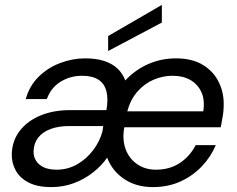

<svg xmlns="http://www.w3.org/2000/svg" viewBox="-20 -751 967 783"><path d="M189 12Q133 12 97 -6.5Q61 -25 44 -56Q27 -87 28 -124Q30 -178 61 -218Q92 -258 145 -280Q198 -302 267 -302H414Q422 -347 414 -378.5Q406 -410 381.5 -426Q357 -442 315 -442Q267 -442 227.5 -418Q188 -394 171 -347H85Q100 -401 137.5 -438Q175 -475 225.5 -494Q276 -513 327 -513Q372 -513 404.5 -502.5Q437 -492 458.5 -472Q480 -452 491 -423Q531 -466 584 -489.5Q637 -513 698 -513Q764 -513 808 -486Q852 -459 873.5 -413.5Q895 -368 892 -314Q892 -302 889.5 -284.5Q887 -267 884 -252Q881 -237 880 -232H487Q478 -184 491.5 -145Q505 -106 538 -82.5Q571 -59 616 -59Q672 -59 713 -86Q754 -113 778 -159H860Q839 -110 802 -71.5Q765 -33 715 -10.5Q665 12 603 12Q536 12 487 -20.5Q438 -53 417 -108Q394 -75 359 -47.5Q324 -20 281 -4Q238 12 189 12ZM211 -59Q256 -59 294 -80.5Q332 -102 359.5 -138Q387 -174 398 -216L401 -237H262Q219 -237 186.5 -225Q154 -213 136 -190Q118 -167 117 -135Q116 -113 127 -95.5Q138 -78 159 -68.5Q180 -59 211 -59ZM499 -297H809Q816 -344 801 -376Q786 -408 756 -425Q726 -442 684 -442Q644 -442 606.5 -426Q569 -410 540.5 -377.5Q512 -345 499 -297ZM421 -543V-604L640 -731V-659Z"/></svg>

Font: DM Sans 17pt
Style: Italic
Weight: 400
Italic angle: -10°
Version: Version 4.004;gftools[0.9.30]